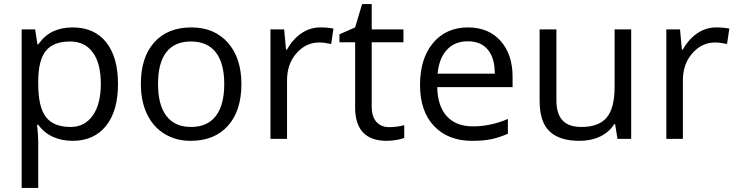

<svg xmlns="http://www.w3.org/2000/svg" viewBox="-20 -679 3601 939"><path d="M335 9.8Q282.7 9.8 239.5 -9.5Q196.3 -28.8 167 -68.8H161.1Q167 -22 167 20V240.2H85.9V-535.2H151.9L163.1 -461.9H167Q198.2 -505.9 239.7 -525.4Q281.2 -544.9 335 -544.9Q441.4 -544.9 499.3 -472.2Q557.1 -399.4 557.1 -268.1Q557.1 -136.2 498.3 -63.2Q439.5 9.8 335 9.8ZM323.2 -476.1Q241.2 -476.1 204.6 -430.7Q168 -385.3 167 -286.1V-268.1Q167 -155.3 204.6 -106.7Q242.2 -58.1 325.2 -58.1Q394.5 -58.1 433.8 -114.3Q473.1 -170.4 473.1 -269Q473.1 -369.1 433.8 -422.6Q394.5 -476.1 323.2 -476.1Z M1160.6 -268.1Q1160.6 -137.2 1094.7 -63.7Q1028.8 9.8 912.6 9.8Q840.8 9.8 785.2 -23.9Q729.5 -57.6 699.2 -120.6Q668.9 -183.6 668.9 -268.1Q668.9 -398.9 734.4 -471.9Q799.8 -544.9 916 -544.9Q1028.3 -544.9 1094.5 -470.2Q1160.6 -395.5 1160.6 -268.1ZM752.9 -268.1Q752.9 -165.5 793.9 -111.8Q835 -58.1 914.6 -58.1Q994.1 -58.1 1035.4 -111.6Q1076.7 -165 1076.7 -268.1Q1076.7 -370.1 1035.4 -423.1Q994.1 -476.1 913.6 -476.1Q834 -476.1 793.5 -423.8Q752.9 -371.6 752.9 -268.1Z M1546.9 -544.9Q1582.5 -544.9 1610.8 -539.1L1599.6 -463.9Q1566.4 -471.2 1541 -471.2Q1476.1 -471.2 1429.9 -418.5Q1383.8 -365.7 1383.8 -287.1V0H1302.7V-535.2H1369.6L1378.9 -436H1382.8Q1412.6 -488.3 1454.6 -516.6Q1496.6 -544.9 1546.9 -544.9Z M1883.8 -57.1Q1905.3 -57.1 1925.3 -60.3Q1945.3 -63.5 1957 -66.9V-4.9Q1943.8 1.5 1918.2 5.6Q1892.6 9.8 1872.1 9.8Q1716.8 9.8 1716.8 -153.8V-472.2H1640.1V-511.2L1716.8 -544.9L1751 -659.2H1797.9V-535.2H1953.1V-472.2H1797.9V-157.2Q1797.9 -108.9 1820.8 -83Q1843.8 -57.1 1883.8 -57.1Z M2290 9.8Q2171.4 9.8 2102.8 -62.5Q2034.2 -134.8 2034.2 -263.2Q2034.2 -392.6 2097.9 -468.8Q2161.6 -544.9 2269 -544.9Q2369.6 -544.9 2428.2 -478.8Q2486.8 -412.6 2486.8 -304.2V-252.9H2118.2Q2120.6 -158.7 2165.8 -109.9Q2210.9 -61 2293 -61Q2379.4 -61 2463.9 -97.2V-24.9Q2420.9 -6.3 2382.6 1.7Q2344.2 9.8 2290 9.8ZM2268.1 -477.1Q2203.6 -477.1 2165.3 -435.1Q2127 -393.1 2120.1 -318.8H2399.9Q2399.9 -395.5 2365.7 -436.3Q2331.5 -477.1 2268.1 -477.1Z M2701.2 -535.2V-188Q2701.2 -122.6 2731 -90.3Q2760.7 -58.1 2824.2 -58.1Q2908.2 -58.1 2947 -104Q2985.8 -149.9 2985.8 -253.9V-535.2H3066.9V0H3000L2988.3 -71.8H2983.9Q2959 -32.2 2914.8 -11.2Q2870.6 9.8 2814 9.8Q2716.3 9.8 2667.7 -36.6Q2619.1 -83 2619.1 -185.1V-535.2Z M3482.9 -544.9Q3518.6 -544.9 3546.9 -539.1L3535.6 -463.9Q3502.4 -471.2 3477.1 -471.2Q3412.1 -471.2 3366 -418.5Q3319.8 -365.7 3319.8 -287.1V0H3238.8V-535.2H3305.7L3314.9 -436H3318.8Q3348.6 -488.3 3390.6 -516.6Q3432.6 -544.9 3482.9 -544.9Z"/></svg>

Font: f01206874
Style: Regular
Weight: 400
Foundry: Ascender Corporation
Version: Version 1.10